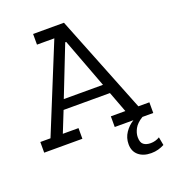

<svg xmlns="http://www.w3.org/2000/svg" viewBox="-153 -762 961 1082"><g transform="rotate(-20 327.5 -220.5)"><path d="M647 189Q630 198 610.5 203.5Q591 209 568 209Q521 209 492.5 185Q464 161 464 118Q464 80 484.5 49.5Q505 19 536 0H424V-64H511L464 -189H186L136 -64H230V0H1V-64H62L275 -586H171V-650H356L589 -64H655V0H590Q554 22 540 48Q526 74 526 99Q526 131 542 143Q558 155 584 155Q613 155 638 140ZM331 -544H325L208 -246H443Z"/></g></svg>

Font: Zilla Slab Regular
Style: Regular
Weight: 400
Designer: Typotheque.com
Foundry: Typotheque type foundry
Version: Version 1.0; 2017